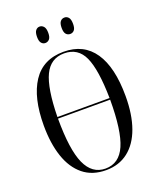

<svg xmlns="http://www.w3.org/2000/svg" viewBox="-165 -1011 927 1121"><g transform="rotate(-20 298.5 -450.5)"><path d="M298 10Q213 10 156.5 -36Q100 -82 72 -165Q44 -248 44 -359Q44 -532 107.5 -628.5Q171 -725 299 -725Q424 -725 488 -631Q552 -537 552 -358Q552 -244 522.5 -161.5Q493 -79 436 -34.5Q379 10 298 10ZM460 -379Q457 -557 421 -636Q385 -715 299 -715Q215 -715 177 -636Q139 -557 136 -379ZM298 0Q383 0 421.5 -88Q460 -176 460 -369H136Q136 -176 175.5 -88Q215 0 298 0ZM373 -809Q357 -809 347 -820.5Q337 -832 337 -859Q337 -887 347 -899Q357 -911 373 -911Q388 -911 398 -899Q408 -887 408 -859Q408 -832 398 -820.5Q388 -809 373 -809ZM218 -809Q204 -809 194 -820.5Q184 -832 184 -859Q184 -887 194 -899Q204 -911 218 -911Q233 -911 243.5 -899Q254 -887 254 -859Q254 -832 243.5 -820.5Q233 -809 218 -809Z"/></g></svg>

Font: Noto Serif Display ExtraCondensed
Style: Regular
Weight: 400
Width: 2
Designer: Monotype Design Team
Foundry: Monotype Imaging Inc.
Version: Version 2.009